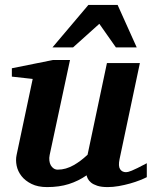

<svg xmlns="http://www.w3.org/2000/svg" viewBox="-20 -742 614 774"><path d="M571.8 -27.8Q561.5 -22.5 543.7 -15.4Q525.9 -8.3 504.2 -2.2Q482.4 3.9 459 8.1Q435.5 12.2 414.1 12.2Q388.2 12.2 372.1 6.8Q356 1.5 346.9 -6.1Q337.9 -13.7 334 -21.7Q330.1 -29.8 329.1 -35.2Q295.9 -12.2 257.3 0Q218.8 12.2 169.9 12.2Q132.8 12.2 107.2 -0.5Q81.5 -13.2 66.7 -32.2Q51.8 -51.3 47.1 -74Q42.5 -96.7 46.9 -117.2L111.8 -423.8L27.8 -433.1V-466.8L192.9 -500H262.2L180.2 -117.2Q177.7 -105.5 179 -94.7Q180.2 -84 184.6 -75.9Q189 -67.9 196.3 -63Q203.6 -58.1 212.9 -58.1Q229.5 -58.1 245.4 -62.7Q261.2 -67.4 276.1 -75.7Q291 -84 305.2 -94.7Q319.3 -105.5 333 -118.2L411.1 -487.8H543.9L461.9 -100.1Q456.1 -72.3 464.1 -60.1Q472.2 -47.9 487.8 -47.9Q491.7 -47.9 496.8 -49.1Q502 -50.3 511 -54Q520 -57.6 534.4 -64.7Q548.8 -71.8 571.8 -84ZM447.3 -550.8 380.4 -646 274.4 -550.8H191.4L336.4 -722.2H454.1L531.2 -550.8Z"/></svg>

Font: Charis SIL Viet
Style: Bold Italic
Weight: 700
Italic angle: -11°
Foundry: SIL International
Version: Version 5.000